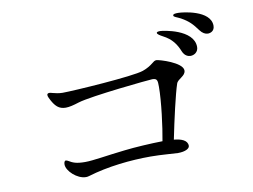

<svg xmlns="http://www.w3.org/2000/svg" viewBox="-73 -888 1146 871"><g transform="rotate(-10 500.0 -452.5)"><path d="M797 -783C783 -783 773 -782 773 -775C773 -768 788 -765 805 -756C841 -736 856 -719 878 -689C889 -674 902 -667 914 -667C925 -667 945 -673 945 -698C945 -770 816 -783 797 -783ZM702 -716C694 -716 686 -715 686 -710C686 -704 698 -697 711 -690C750 -670 769 -643 783 -608C792 -586 809 -581 819 -581C836 -581 855 -593 855 -616C855 -698 714 -716 702 -716ZM662 -589C646 -589 641 -569 594 -552C547 -535 266 -517 218 -517C202 -517 184 -521 173 -524C167 -526 162 -527 158 -527C152 -527 148 -524 148 -519C148 -516 149 -511 152 -505C172 -463 190 -448 221 -448C237 -448 257 -453 282 -461C343 -480 617 -507 629 -507C652 -507 653 -497 653 -468C653 -401 638 -285 626 -222C571 -221 500 -217 449 -211C367 -202 302 -190 265 -190C223 -190 208 -197 188 -209C184 -211 181 -212 179 -212C173 -212 170 -205 170 -195C170 -165 216 -122 256 -122C260 -122 263 -122 270 -124C362 -152 468 -163 561 -163C609 -163 673 -157 686 -157C720 -157 740 -168 740 -181C740 -207 711 -217 678 -220C696 -309 722 -424 737 -468C744 -489 780 -495 780 -521C780 -558 675 -589 662 -589Z"/></g></svg>

Font: Shippori Mincho OTF
Style: Regular
Weight: 400
Designer: FONTDASU
Foundry: FONTDASU / Google Inc. / but / Adobe
Version: Version 3.300;hotconv 1.0.109;makeotfexe 2.5.65596